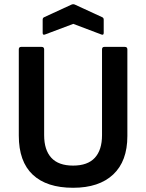

<svg xmlns="http://www.w3.org/2000/svg" viewBox="-20 -877 691 909"><path d="M326 12Q201 12 135 -50Q69 -112 69 -235V-643Q69 -655 80 -655H177Q189 -655 189 -643V-237Q189 -167 223 -130Q257 -93 326 -93Q395 -93 429 -130Q463 -167 463 -237V-643Q463 -655 474 -655H571Q583 -655 583 -643V-233Q583 -114 516 -51Q449 12 326 12ZM194 -714Q182 -709 182 -721V-784Q182 -793 190 -796L318 -855Q327 -859 335 -855L463 -796Q471 -793 471 -784V-721Q471 -709 459 -714L327 -764Z"/></svg>

Font: Sofia Sans
Style: Bold
Weight: 700
Designer: Botio Nikoltchev, Ani Petrova
Foundry: lettersoup
Version: Version 4.100; ttfautohint (v1.8.4.7-5d5b)